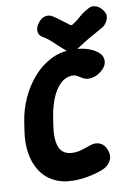

<svg xmlns="http://www.w3.org/2000/svg" viewBox="-100 -963 753 1047"><g transform="rotate(-10 277.0 -440.0)"><path d="M224 19Q159 19 112.5 -5.5Q66 -30 38.5 -73.5Q11 -117 2.5 -173.5Q-6 -230 4 -295L12 -347Q22 -411 49.5 -471.5Q77 -532 119 -580.5Q161 -629 215.5 -657.5Q270 -686 336 -686Q421 -686 474 -647Q501 -626 501 -596.5Q501 -567 470 -541Q446 -521 417 -515.5Q388 -510 365 -524Q351 -532 339.5 -539Q328 -546 314 -546Q277 -546 248 -519Q219 -492 200 -447Q181 -402 172 -347L164 -295Q152 -215 171 -173Q190 -131 247 -131Q272 -131 298 -139.5Q324 -148 351 -157Q379 -165 403 -152Q427 -139 437 -104Q446 -73 429.5 -47.5Q413 -22 381 -10Q343 4 302 11.5Q261 19 224 19ZM550 -854Q557 -842 554 -826.5Q551 -811 541 -796.5Q531 -782 516 -774Q472 -750 440.5 -731.5Q409 -713 374 -690Q354 -676 335 -676Q316 -676 300 -690Q271 -715 244 -741Q217 -767 189 -783Q170 -794 168 -814.5Q166 -835 179 -854L180 -856Q199 -885 223.5 -890Q248 -895 267 -881Q290 -866 309 -851Q328 -836 350 -820Q354 -818 356 -817.5Q358 -817 363 -820Q388 -835 409.5 -855Q431 -875 462 -891Q483 -905 508.5 -894.5Q534 -884 549 -856Z"/></g></svg>

Font: Winky Sans
Style: Bold Italic
Weight: 700
Italic angle: -8.97852°
Designer: Simon Atzbach
Foundry: typofactur
Version: Version 1.205